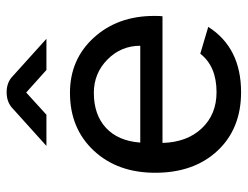

<svg xmlns="http://www.w3.org/2000/svg" viewBox="-104 -631 747 579"><g transform="rotate(-90 269.5 -341.5)"><path d="M119 -575 231 -676Q250 -695 281 -695Q311 -695 330 -676L442 -575H348L280 -636L213 -575ZM421 -292Q421 -350 379.5 -391Q338 -432 279 -432Q213 -432 173.5 -395.5Q134 -359 129 -292ZM478 -87Q415 12 281 12Q171 12 104.5 -59Q38 -130 38 -247Q38 -361 105 -432.5Q172 -504 279 -504Q380 -504 445.5 -432Q511 -360 511 -250Q511 -232 510 -225H128Q130 -151 172 -106.5Q214 -62 281 -62Q359 -62 397 -111Z"/></g></svg>

Font: Atkinson Hyperlegible Pro
Style: Regular
Weight: 400
Designer: Elliott Scott, Megan Eiswerth, Linus Boman, Theodore Petrosky, Jacob Perez
Foundry: Braille Institute
Version: Version 1.5.1